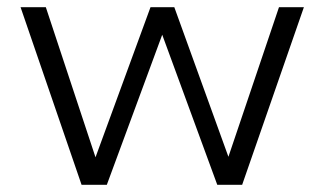

<svg xmlns="http://www.w3.org/2000/svg" viewBox="-20 -512 898 532"><path d="M206 0 37 -492H107L247 -69H242L397 -492H463L616 -69H610L753 -492H822L651 0H582L425 -428H434L276 0Z"/></svg>

Font: Nunito Sans 8pt Light
Style: Regular
Weight: 300
Version: Version 3.101;gftools[0.9.27]